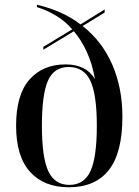

<svg xmlns="http://www.w3.org/2000/svg" viewBox="-20 -781 586 811"><path d="M271 10Q166 10 107 -55Q48 -120 48 -250Q48 -381 104.5 -445Q161 -509 257 -509Q344 -509 381 -447Q370 -511 346.5 -562Q323 -613 292 -649L163 -571V-583L285 -657Q255 -692 216.5 -715Q178 -738 136 -751V-761Q246 -735 320 -678L422 -741V-728L329 -671Q411 -607 454 -508.5Q497 -410 497 -288Q497 -135 439.5 -62.5Q382 10 271 10ZM273 0Q335 0 362 -58Q389 -116 389 -250Q389 -382 361.5 -440Q334 -498 270 -498Q208 -498 182.5 -440Q157 -382 157 -250Q157 -116 184 -58Q211 0 273 0Z"/></svg>

Font: Noto Serif Display SemiCondensed Medium
Style: Regular
Weight: 500
Width: 4
Designer: Monotype Design Team
Foundry: Monotype Imaging Inc.
Version: Version 2.009